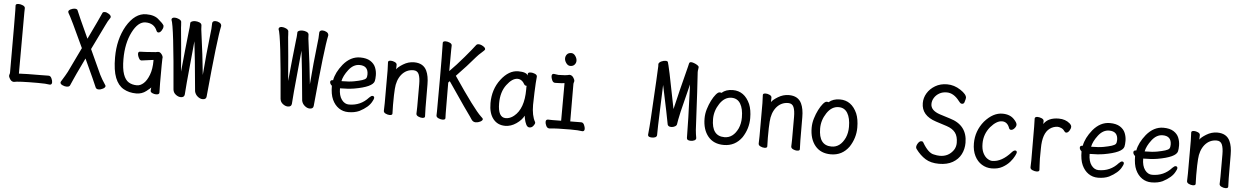

<svg xmlns="http://www.w3.org/2000/svg" viewBox="-32 -1240 11564 1786"><g transform="rotate(5 5750.0 -347.5)"><path d="M106.9 15.1Q80.1 15.1 64.9 -17.1Q58.1 -28.8 58.1 -37.1Q58.1 -45.9 61 -52.5Q64 -59.1 64 -69.8Q64 -621.1 62.5 -649.7Q61 -678.2 61 -694.8Q61 -710.9 88.9 -710.9Q106.9 -710.9 127.9 -701.9Q148.9 -692.9 148.9 -676.8Q148.9 -665 147.9 -639.4Q147 -613.8 147 -65.9Q212.9 -69.8 349.1 -69.8Q411.1 -69.8 424.3 -70.8Q441.9 -70.8 451.9 -49.3Q461.9 -27.8 461.9 -12.2Q461.9 11.2 441.9 11.2Q408.2 4.9 331.1 4.9Q142.1 4.9 106.9 15.1Z M897.9 16.1Q877.9 16.1 870.1 1Q854 -40 752 -259.8Q661.1 -70.8 655.3 -54.2Q641.1 -20 630.9 1Q625 16.1 599.1 16.1Q581.1 16.1 560.5 6.6Q540 -2.9 540 -17.1Q540 -22 543 -26.9Q585 -94.2 599.1 -122.1L710 -353Q584 -627 557.1 -668.9Q554.2 -674.8 554.2 -679.2Q554.2 -692.9 574.7 -702.9Q595.2 -712.9 611.8 -712.9Q635.3 -712.9 639.2 -700.2Q652.8 -664.1 753.9 -444.8Q854 -652.8 871.1 -693.8Q875 -706.1 893.1 -706.1Q911.1 -706.1 931.6 -692.6Q952.1 -679.2 952.1 -665L950.2 -657.2Q927.2 -625 908.2 -583L795.9 -352.1L901.9 -121.1Q920.9 -82 958 -26.9L960 -21Q960 -6.8 939 4.6Q918 16.1 897.9 16.1Z M1250 22.9Q1182.1 22.9 1130.6 -6.6Q1079.1 -36.1 1052 -105Q1024.9 -173.8 1024.9 -294.9Q1024.9 -462.9 1096.7 -588.9Q1173.8 -719.2 1279.8 -719.2Q1359.9 -719.2 1399.9 -679.2Q1436 -649.9 1447.8 -628.9L1448.7 -618.2Q1448.7 -602.1 1435.3 -581.1Q1421.9 -560.1 1405.8 -560.1Q1394 -560.1 1387.7 -574.2Q1359.9 -643.1 1279.8 -643.1Q1210 -643.1 1157 -538.6Q1104 -434.1 1104 -285.2Q1104 -195.8 1122.1 -144.3Q1140.1 -92.8 1172.6 -73Q1205.1 -53.2 1250 -53.2Q1281.7 -53.2 1311.8 -80.1Q1341.8 -106.9 1362.8 -161.9Q1383.8 -216.8 1383.8 -295.9L1382.8 -301.8Q1332 -295.9 1272.9 -287.1Q1259.8 -287.1 1252.4 -298.1Q1245.1 -309.1 1240 -322.5Q1234.9 -335.9 1234.9 -347.2Q1234.9 -367.2 1252.9 -367.2Q1286.1 -367.2 1397.9 -376Q1413.1 -379.9 1424.8 -379.9Q1435.1 -379.9 1444.6 -370.8Q1454.1 -361.8 1460 -350.8Q1465.8 -339.8 1465.8 -331.1Q1465.8 -324.2 1464.4 -319.6Q1462.9 -314.9 1462.9 -94.2L1464.8 -3.9Q1464.8 15.1 1434.1 15.1Q1417 15.1 1399.4 7.1Q1381.8 -1 1381.8 -14.2L1384.8 -44.9Q1382.8 -40 1342.8 -8.5Q1302.7 22.9 1250 22.9Z M1852.1 -202.1Q1868.2 -408.2 1888.2 -577.1Q1897 -640.1 1897 -690.9Q1899.9 -711.9 1927.2 -711.9Q1945.3 -711.9 1964.1 -701.4Q1982.9 -690.9 1982.9 -670.9Q1956.1 -550.8 1905.3 -5.9Q1903.3 22 1870.1 22Q1846.2 22 1823.2 2.9Q1800.3 -16.1 1793.9 -44.9Q1764.2 -374 1747.1 -507.8L1736.3 -394Q1702.1 -49.8 1701.2 -6.8Q1698.2 21 1666 21Q1642.1 21 1618.7 2.9Q1595.2 -15.1 1592.3 -44.9Q1543.9 -633.8 1517.1 -689Q1517.1 -710.9 1546.9 -710.9Q1564.9 -710.9 1585.4 -701.4Q1606 -691.9 1608.9 -678.2Q1609.9 -669.9 1609.9 -662.4Q1609.9 -654.8 1611.1 -647.9Q1612.3 -641.1 1612.3 -622.1Q1627.9 -469.2 1647.9 -215.8Q1668 -423.8 1688 -601.1Q1692.9 -634.8 1692.9 -649.4Q1692.9 -664.1 1694.1 -674.1Q1695.3 -684.1 1708.7 -689.5Q1722.2 -694.8 1738.3 -694.8Q1758.3 -694.8 1776.6 -687.5Q1794.9 -680.2 1797.9 -668Q1797.9 -664.1 1799.3 -663.1L1801.3 -624Q1835.9 -372.1 1852.1 -202.1Z M2852.1 -202.1Q2868.2 -408.2 2888.2 -577.1Q2897 -640.1 2897 -690.9Q2899.9 -711.9 2927.2 -711.9Q2945.3 -711.9 2964.1 -701.4Q2982.9 -690.9 2982.9 -670.9Q2956.1 -550.8 2905.3 -5.9Q2903.3 22 2870.1 22Q2846.2 22 2823.2 2.9Q2800.3 -16.1 2793.9 -44.9Q2764.2 -374 2747.1 -507.8L2736.3 -394Q2702.1 -49.8 2701.2 -6.8Q2698.2 21 2666 21Q2642.1 21 2618.7 2.9Q2595.2 -15.1 2592.3 -44.9Q2543.9 -633.8 2517.1 -689Q2517.1 -710.9 2546.9 -710.9Q2564.9 -710.9 2585.4 -701.4Q2606 -691.9 2608.9 -678.2Q2609.9 -669.9 2609.9 -662.4Q2609.9 -654.8 2611.1 -647.9Q2612.3 -641.1 2612.3 -622.1Q2627.9 -469.2 2647.9 -215.8Q2668 -423.8 2688 -601.1Q2692.9 -634.8 2692.9 -649.4Q2692.9 -664.1 2694.1 -674.1Q2695.3 -684.1 2708.7 -689.5Q2722.2 -694.8 2738.3 -694.8Q2758.3 -694.8 2776.6 -687.5Q2794.9 -680.2 2797.9 -668Q2797.9 -664.1 2799.3 -663.1L2801.3 -624Q2835.9 -372.1 2852.1 -202.1Z M3149.9 -257.8Q3214.8 -257.8 3259.5 -266.4Q3304.2 -274.9 3332.8 -283.9Q3361.3 -293 3369.6 -304.4Q3377.9 -315.9 3377.9 -340.8Q3377.9 -421.9 3296.9 -421.9Q3239.3 -421.9 3195.6 -365Q3151.9 -308.1 3142.1 -257.8ZM3230 23.9Q3180.2 23.9 3141.1 -2.9Q3102.1 -29.8 3079.6 -78.9Q3057.1 -127.9 3057.1 -207Q3038.1 -223.1 3038.1 -241.2Q3038.1 -259.8 3064 -259.8Q3077.1 -333 3139.2 -410.2Q3208 -492.2 3296.9 -492.2Q3356.9 -492.2 3392.6 -469.5Q3428.2 -446.8 3442.1 -411.9Q3456.1 -377 3456.1 -339.8Q3456.1 -306.2 3451.2 -285.2Q3437 -229 3266.1 -199.2Q3209 -189.9 3134.3 -189.9Q3134.3 -122.1 3162.1 -84.5Q3189.9 -46.9 3230 -46.9Q3339.8 -46.9 3412.1 -127.9Q3430.2 -146 3440.9 -146Q3459 -146 3459 -127.9Q3459 -118.2 3445.3 -94.2Q3418 -40 3333 3.9Q3289.1 23.9 3230 23.9Z M3918.9 17.1Q3902.3 17.1 3882.8 8.1Q3863.3 -1 3863.3 -17.1Q3864.3 -24.9 3864.3 -44.4Q3864.3 -64 3865.2 -84V-293Q3865.2 -352.1 3851.6 -384.5Q3837.9 -417 3800.3 -417Q3733.9 -417 3689.9 -363.8Q3647.9 -311 3643.1 -229Q3639.2 -183.1 3639.2 -79.1Q3639.2 -56.2 3641.1 2Q3641.1 17.1 3615.2 17.1Q3598.1 17.1 3578.6 8.1Q3559.1 -1 3559.1 -17.1Q3559.1 -43.9 3561 -87.9V-395Q3558.1 -458 3558.1 -471.2Q3558.1 -486.8 3584 -486.8Q3601.1 -486.8 3620.6 -478Q3640.1 -469.2 3640.1 -453.1L3639.2 -411.1Q3650.9 -432.1 3699 -461.7Q3747.1 -491.2 3800.3 -491.2Q3887.2 -491.2 3918.9 -423.8Q3941.9 -375 3941.9 -296.9Q3941.9 -99.1 3942.9 -78.1Q3945.3 -33.2 3945.3 2Q3945.3 17.1 3918.9 17.1Z M4108.9 17.1Q4091.8 17.1 4071.3 8.1Q4050.8 -1 4050.8 -17.1Q4050.8 -28.8 4051.8 -56.4Q4052.7 -84 4052.7 -351.1Q4052.7 -586.9 4049.8 -694.8Q4049.8 -710.9 4076.7 -710.9Q4094.7 -710.9 4114.7 -701.9Q4134.8 -692.9 4134.8 -676.8Q4134.8 -665 4133.8 -639.4Q4132.8 -613.8 4132.8 -438Q4194.8 -500 4264.4 -582Q4334 -664.1 4362.8 -703.1Q4369.6 -710.9 4383.8 -710.9Q4397 -710.9 4411.4 -704.6Q4425.8 -698.2 4436.8 -689.2Q4447.8 -680.2 4447.8 -669.9Q4447.8 -661.1 4415 -633.8Q4395 -617.2 4371.6 -590.8Q4296.9 -502 4197.8 -399.9Q4397.9 -104 4462.9 -43.9Q4482.9 -26.9 4482.9 -20Q4482.9 -6.8 4461.9 4.2Q4440.9 15.1 4418.9 15.1Q4391.6 15.1 4376 -12.2L4362.8 -32.2Q4341.8 -58.1 4146 -345.2L4132.8 -331.1Q4132.8 -77.1 4134.3 -46.6Q4135.7 -16.1 4135.7 1Q4135.7 17.1 4108.9 17.1Z M4693.8 -47.9Q4733.9 -47.9 4770 -77.1Q4860.8 -149.9 4860.8 -330.1V-357.9Q4862.8 -359.9 4862.8 -361.8Q4862.8 -365.2 4854.5 -365.2Q4846.2 -365.2 4840.8 -373Q4814 -421.9 4772.9 -421.9Q4723.1 -421.9 4672.1 -354Q4621.1 -286.1 4621.1 -180.2Q4621.1 -47.9 4693.8 -47.9ZM4694.8 23.9Q4624 23.9 4582.5 -28.1Q4541 -80.1 4541 -174.8Q4541 -304.2 4613 -398.2Q4685.1 -492.2 4772.9 -492.2Q4849.1 -492.2 4862.8 -460.9V-475.1Q4862.8 -491.2 4891.1 -491.2Q4908.2 -491.2 4928.7 -482.7Q4949.2 -474.1 4949.2 -458Q4943.8 -411.1 4939.9 -306.2Q4937 -225.1 4937 -192.9Q4937 -92.8 4969.2 -36.1L4971.2 -28.8Q4971.2 -17.1 4957 1Q4942.9 19 4921.9 19Q4901.9 19 4890.4 -4.4Q4878.9 -27.8 4873 -57.1L4868.2 -85.9Q4848.1 -44.9 4798.6 -10.5Q4749 23.9 4694.8 23.9Z M5250 -584Q5228 -584 5211.9 -606Q5195.8 -627.9 5195.8 -649.9Q5195.8 -670.9 5209.2 -687.5Q5222.7 -704.1 5250 -704.1Q5272 -704.1 5287.8 -681.6Q5303.7 -659.2 5303.7 -636.2Q5303.7 -616.2 5289.8 -600.1Q5275.9 -584 5250 -584ZM5106.9 12.2Q5086.9 12.2 5076.9 -8.8Q5066.9 -29.8 5066.9 -44.9Q5066.9 -68.8 5087.9 -68.8L5127.9 -67.9L5210 -68.8Q5210.9 -109.9 5210.9 -419.9Q5180.7 -416 5157.7 -416Q5134.8 -416 5123 -415Q5104 -415 5094.5 -437Q5085 -459 5085 -474.1Q5085 -497.1 5105 -497.1Q5138.7 -491.2 5147.9 -491.2Q5215.8 -491.2 5250 -501Q5277.8 -501 5293 -469.2Q5299.8 -457 5299.8 -449.2Q5299.8 -440.9 5296.9 -434.6Q5293.9 -428.2 5293.9 -416Q5293.9 -128.9 5294.9 -69.8Q5383.8 -69.8 5397 -70.8Q5416 -70.8 5425.5 -48.8Q5435.1 -26.9 5435.1 -12.2Q5435.1 11.2 5415 11.2Q5379.9 4.9 5303.7 4.9Q5171.9 4.9 5106.9 12.2Z M6064 13.2Q6026.9 13.2 6026.9 -8.8Q6034.7 -84 6039.1 -159.2Q6065.9 -619.1 6065.9 -652.8Q6064.9 -661.1 6064.9 -673.8Q6068.8 -689 6089.8 -699Q6110.8 -709 6133.8 -709Q6147.9 -706.1 6150.9 -701.2Q6155.8 -689 6176.8 -592.8L6241.7 -268.1Q6277.8 -424.8 6341.8 -672.9Q6345.7 -686 6348.4 -701.4Q6351.1 -716.8 6367.7 -716.8Q6377.9 -716.8 6394.3 -710.9Q6410.6 -705.1 6425.8 -695.6Q6440.9 -686 6440.9 -675.8Q6440.9 -666 6438.5 -656Q6436 -646 6436 -629.9Q6444.8 -514.2 6465.8 -92.8Q6468.8 -56.2 6476.1 -17.1Q6476.1 -2 6460.4 5.1Q6444.8 12.2 6427.7 12.2Q6389.6 12.2 6389.6 -11.2Q6389.6 -143.1 6375 -509.8Q6334 -350.1 6310.1 -250Q6300.8 -207 6294.4 -176Q6288.1 -145 6286.9 -131.6Q6285.6 -118.2 6269.3 -109.1Q6252.9 -100.1 6234.9 -100.1Q6200.7 -100.1 6198.7 -128.9Q6189.9 -183.1 6126 -482.9Q6122.1 -392.1 6116.7 -230Q6110.8 -84 6110.8 -12.2Q6107.9 13.2 6064 13.2Z M6736.3 -48.8Q6817.9 -48.8 6862.3 -143.1Q6882.3 -189 6882.3 -245.1Q6882.3 -327.1 6854.2 -373.5Q6826.2 -419.9 6771 -419.9Q6706.1 -419.9 6661.1 -352.5Q6616.2 -285.2 6616.2 -208Q6616.2 -48.8 6736.3 -48.8ZM6736.3 23.9Q6641.1 23.9 6589.1 -39.1Q6537.1 -102.1 6537.1 -207Q6537.1 -251 6550.5 -294.9Q6564 -338.9 6582.5 -375.5Q6601.1 -412.1 6621.1 -436Q6641.1 -460 6655.3 -460Q6670.9 -460 6673.3 -457Q6711.9 -492.2 6777.3 -492.2Q6886.2 -492.2 6938 -376Q6960 -323.2 6960 -245.1Q6960 -147.9 6905.3 -64Q6842.3 23.9 6736.3 23.9Z M7418.9 17.1Q7402.3 17.1 7382.8 8.1Q7363.3 -1 7363.3 -17.1Q7364.3 -24.9 7364.3 -44.4Q7364.3 -64 7365.2 -84V-293Q7365.2 -352.1 7351.6 -384.5Q7337.9 -417 7300.3 -417Q7233.9 -417 7189.9 -363.8Q7147.9 -311 7143.1 -229Q7139.2 -183.1 7139.2 -79.1Q7139.2 -56.2 7141.1 2Q7141.1 17.1 7115.2 17.1Q7098.1 17.1 7078.6 8.1Q7059.1 -1 7059.1 -17.1Q7059.1 -43.9 7061 -87.9V-395Q7058.1 -458 7058.1 -471.2Q7058.1 -486.8 7084 -486.8Q7101.1 -486.8 7120.6 -478Q7140.1 -469.2 7140.1 -453.1L7139.2 -411.1Q7150.9 -432.1 7199 -461.7Q7247.1 -491.2 7300.3 -491.2Q7387.2 -491.2 7418.9 -423.8Q7441.9 -375 7441.9 -296.9Q7441.9 -99.1 7442.9 -78.1Q7445.3 -33.2 7445.3 2Q7445.3 17.1 7418.9 17.1Z M7736.3 -48.8Q7817.9 -48.8 7862.3 -143.1Q7882.3 -189 7882.3 -245.1Q7882.3 -327.1 7854.2 -373.5Q7826.2 -419.9 7771 -419.9Q7706.1 -419.9 7661.1 -352.5Q7616.2 -285.2 7616.2 -208Q7616.2 -48.8 7736.3 -48.8ZM7736.3 23.9Q7641.1 23.9 7589.1 -39.1Q7537.1 -102.1 7537.1 -207Q7537.1 -251 7550.5 -294.9Q7564 -338.9 7582.5 -375.5Q7601.1 -412.1 7621.1 -436Q7641.1 -460 7655.3 -460Q7670.9 -460 7673.3 -457Q7711.9 -492.2 7777.3 -492.2Q7886.2 -492.2 7938 -376Q7960 -323.2 7960 -245.1Q7960 -147.9 7905.3 -64Q7842.3 23.9 7736.3 23.9Z M8746.1 23.9Q8668.9 23.9 8618.4 -7.6Q8567.9 -39.1 8526.9 -95.2Q8521 -104 8521 -111.8Q8521 -129.9 8534.9 -150.4Q8548.8 -170.9 8564.9 -170.9Q8580.1 -170.9 8584 -160.2Q8639.2 -65.9 8691.9 -58.1Q8721.2 -50.8 8747.1 -50.8Q8828.1 -50.8 8874 -116.2Q8894 -146 8894 -184.1Q8894 -245.1 8867.9 -279.5Q8841.8 -314 8787.1 -332L8684.1 -365.2Q8546.9 -409.2 8546.9 -525.9Q8546.9 -575.2 8573 -618.7Q8599.1 -662.1 8647 -690.7Q8694.8 -719.2 8757.8 -719.2Q8824.2 -719.2 8883.5 -680.2Q8942.9 -641.1 8942.9 -608.9Q8942.9 -606.9 8940.4 -594Q8938 -581.1 8932.4 -565.9Q8926.8 -550.8 8910.2 -550.8Q8898.9 -550.8 8891.4 -559.8Q8883.8 -568.8 8879.9 -573.2Q8826.2 -644 8761.2 -644Q8721.2 -644 8691.7 -627Q8662.1 -609.9 8645 -582.5Q8627.9 -555.2 8627.9 -523.9Q8627.9 -463.9 8714.8 -435.1L8811 -404.8Q8975.1 -356.9 8975.1 -191.9Q8975.1 -132.8 8950 -84Q8924.8 -35.2 8873.3 -5.6Q8821.8 23.9 8746.1 23.9Z M9237.3 23.9Q9187 23.9 9145 -2Q9103 -27.8 9078.1 -77.4Q9053.2 -127 9053.2 -193.8Q9053.2 -311 9128.4 -402.8Q9207 -492.2 9294.4 -492.2Q9365.2 -492.2 9404.3 -450.2Q9433.1 -419.9 9433.1 -400.9Q9433.1 -383.8 9417.7 -366.5Q9402.3 -349.1 9386.2 -349.1Q9373 -349.1 9367.2 -362.8Q9347.2 -420.9 9296.4 -420.9Q9246.1 -420.9 9190.4 -356.9Q9133.3 -288.1 9133.3 -199.2Q9133.3 -147 9149.7 -113Q9166 -79.1 9190.7 -62.5Q9215.3 -45.9 9237.3 -45.9Q9326.2 -45.9 9412.1 -143.1Q9428.2 -161.1 9442.4 -161.1Q9458 -161.1 9458 -143.1Q9458 -137.2 9445.1 -110.6Q9432.1 -84 9405.8 -53.5Q9379.4 -22.9 9337.9 0.5Q9296.4 23.9 9237.3 23.9Z M9680.2 -429.2Q9721.2 -492.2 9820.3 -492.2Q9882.3 -492.2 9923.3 -457Q9941.4 -440.9 9941.4 -425.8Q9941.4 -408.2 9928.2 -388.2Q9915 -368.2 9899.4 -368.2Q9889.2 -368.2 9880.4 -380.9Q9870.1 -397.9 9850.6 -406.5Q9831.1 -415 9817.4 -415Q9777.3 -415 9743.2 -390.1Q9678.2 -342.8 9678.2 -201.2Q9677.2 -163.1 9677.2 -106Q9677.2 -75.2 9679.7 -46.1Q9682.1 -17.1 9682.1 0Q9682.1 16.1 9656.2 16.1Q9639.2 16.1 9618.2 7.6Q9597.2 -1 9597.2 -18.1L9599.1 -81.1Q9599.1 -377.9 9598.1 -397.9Q9596.2 -454.1 9596.2 -474.1Q9598.1 -490.2 9622.1 -490.2Q9639.2 -490.2 9660.2 -481.7Q9681.2 -473.1 9681.2 -456.1Q9681.2 -436 9680.2 -429.2Z M10149.9 -257.8Q10214.8 -257.8 10259.5 -266.4Q10304.2 -274.9 10332.8 -283.9Q10361.3 -293 10369.6 -304.4Q10377.9 -315.9 10377.9 -340.8Q10377.9 -421.9 10296.9 -421.9Q10239.3 -421.9 10195.6 -365Q10151.9 -308.1 10142.1 -257.8ZM10230 23.9Q10180.2 23.9 10141.1 -2.9Q10102.1 -29.8 10079.6 -78.9Q10057.1 -127.9 10057.1 -207Q10038.1 -223.1 10038.1 -241.2Q10038.1 -259.8 10064 -259.8Q10077.1 -333 10139.2 -410.2Q10208 -492.2 10296.9 -492.2Q10356.9 -492.2 10392.6 -469.5Q10428.2 -446.8 10442.1 -411.9Q10456.1 -377 10456.1 -339.8Q10456.1 -306.2 10451.2 -285.2Q10437 -229 10266.1 -199.2Q10209 -189.9 10134.3 -189.9Q10134.3 -122.1 10162.1 -84.5Q10189.9 -46.9 10230 -46.9Q10339.8 -46.9 10412.1 -127.9Q10430.2 -146 10440.9 -146Q10459 -146 10459 -127.9Q10459 -118.2 10445.3 -94.2Q10418 -40 10333 3.9Q10289.1 23.9 10230 23.9Z M10649.9 -257.8Q10714.8 -257.8 10759.5 -266.4Q10804.2 -274.9 10832.8 -283.9Q10861.3 -293 10869.6 -304.4Q10877.9 -315.9 10877.9 -340.8Q10877.9 -421.9 10796.9 -421.9Q10739.3 -421.9 10695.6 -365Q10651.9 -308.1 10642.1 -257.8ZM10730 23.9Q10680.2 23.9 10641.1 -2.9Q10602.1 -29.8 10579.6 -78.9Q10557.1 -127.9 10557.1 -207Q10538.1 -223.1 10538.1 -241.2Q10538.1 -259.8 10564 -259.8Q10577.1 -333 10639.2 -410.2Q10708 -492.2 10796.9 -492.2Q10856.9 -492.2 10892.6 -469.5Q10928.2 -446.8 10942.1 -411.9Q10956.1 -377 10956.1 -339.8Q10956.1 -306.2 10951.2 -285.2Q10937 -229 10766.1 -199.2Q10709 -189.9 10634.3 -189.9Q10634.3 -122.1 10662.1 -84.5Q10689.9 -46.9 10730 -46.9Q10839.8 -46.9 10912.1 -127.9Q10930.2 -146 10940.9 -146Q10959 -146 10959 -127.9Q10959 -118.2 10945.3 -94.2Q10918 -40 10833 3.9Q10789.1 23.9 10730 23.9Z M11418.9 17.1Q11402.3 17.1 11382.8 8.1Q11363.3 -1 11363.3 -17.1Q11364.3 -24.9 11364.3 -44.4Q11364.3 -64 11365.2 -84V-293Q11365.2 -352.1 11351.6 -384.5Q11337.9 -417 11300.3 -417Q11233.9 -417 11189.9 -363.8Q11147.9 -311 11143.1 -229Q11139.2 -183.1 11139.2 -79.1Q11139.2 -56.2 11141.1 2Q11141.1 17.1 11115.2 17.1Q11098.1 17.1 11078.6 8.1Q11059.1 -1 11059.1 -17.1Q11059.1 -43.9 11061 -87.9V-395Q11058.1 -458 11058.1 -471.2Q11058.1 -486.8 11084 -486.8Q11101.1 -486.8 11120.6 -478Q11140.1 -469.2 11140.1 -453.1L11139.2 -411.1Q11150.9 -432.1 11199 -461.7Q11247.1 -491.2 11300.3 -491.2Q11387.2 -491.2 11418.9 -423.8Q11441.9 -375 11441.9 -296.9Q11441.9 -99.1 11442.9 -78.1Q11445.3 -33.2 11445.3 2Q11445.3 17.1 11418.9 17.1Z"/></g></svg>

Font: LXGW WenKai Mono Screen
Style: Regular
Weight: 400
Monospace: yes
Designer: LXGW / Fontworks Inc.
Foundry: LXGW / Fontworks Inc.
Version: Version 1.330;April 28,2024